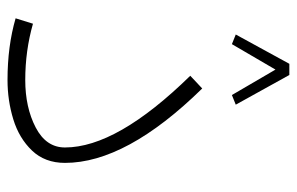

<svg xmlns="http://www.w3.org/2000/svg" viewBox="-156 -602 771 498"><g transform="rotate(90 229.0 -352.5)"><path d="M27 -8 41 -53Q111 -33 187 -33Q258 -33 310 -60Q362 -87 362 -136Q362 -271 176 -461L209 -492Q402 -295 402 -136Q402 -84 370 -50.5Q338 -17 289 -2Q240 13 187 13Q99 13 27 -8ZM69 -579 145 -718H174L251 -579L226 -569L160 -682L94 -569Z"/></g></svg>

Font: FiraGO ExtraLight
Style: Regular
Weight: 200
Designer: bBox Type
Foundry: bBox Type GmbH
Version: Version 1.001